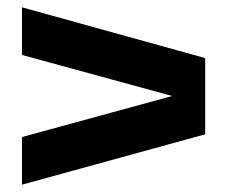

<svg xmlns="http://www.w3.org/2000/svg" viewBox="-20 -562 620 524"><path d="M40 -58V-188L450 -300L40 -412V-542L540 -403.5V-195.5Z"/></svg>

Font: Urbanist
Style: Bold
Weight: 700
Designer: Corey Hu
Foundry: Corey Hu
Version: Version 1.330; ttfautohint (v1.8.4.7-5d5b)